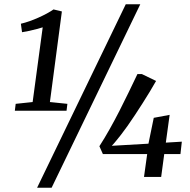

<svg xmlns="http://www.w3.org/2000/svg" viewBox="-20 -835 898 906"><path d="M54 -345 134 -353.5 181.5 -706Q170 -702.5 153.5 -698Q137 -693.5 118.8 -689.5Q100.5 -685.5 84 -683L78.5 -723Q98 -727.5 119.2 -735Q140.5 -742.5 161.2 -751.8Q182 -761 200.5 -771Q219 -781 232.5 -790.5L272 -781L215.5 -353.5L298 -345L294 -312.5H50ZM573.5 -815H642L223.5 51H155ZM659.5 0 674.5 -108H465.5L449 -145Q473.5 -183 497.2 -225.2Q521 -267.5 543.5 -311.5Q566 -355.5 587.2 -399.5Q608.5 -443.5 628.5 -485.5H649.5L716.5 -453Q703.5 -430 687.2 -403Q671 -376 653 -348Q635 -320 617 -292.5Q599 -265 582 -241Q565 -217 550.5 -198.5Q539 -184.5 528.8 -171.5Q518.5 -158.5 507.5 -147L680.5 -157L705.5 -279L780.5 -293L762.5 -162L838 -166.5L831.5 -108H755L740.5 0Z"/></svg>

Font: Merriweather 48pt
Style: Italic
Weight: 400
Italic angle: -7.8°
Version: Version 2.101